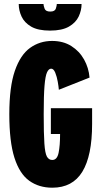

<svg xmlns="http://www.w3.org/2000/svg" viewBox="-20 -906 490 938"><path d="M235.5 11Q170 11 122.8 -23Q75.5 -57 50.5 -135.5Q25.5 -214 25.5 -348Q25.5 -481.5 52.5 -559.8Q79.5 -638 126.8 -672Q174 -706 234.5 -706Q289 -706 328.5 -681Q368 -656 390.8 -615.2Q413.5 -574.5 417.5 -527L267.5 -467.5Q266.5 -482 262.2 -506.5Q258 -531 250 -550.8Q242 -570.5 230 -570.5Q218 -570.5 209.8 -552.8Q201.5 -535 197.5 -487Q193.5 -439 193.5 -348Q193.5 -253 196.8 -205.2Q200 -157.5 209.2 -141Q218.5 -124.5 235.5 -124.5Q259 -124.5 266.2 -159.2Q273.5 -194 273.5 -251.5H228.5V-377.5H430V-300Q430 -145 382.2 -67Q334.5 11 235.5 11ZM224.5 -756.5Q165.5 -756.5 132.2 -776Q99 -795.5 85.2 -825.5Q71.5 -855.5 71.5 -886.5H192.5Q192.5 -878.5 197.8 -864Q203 -849.5 225.5 -849.5Q248 -849.5 252.8 -864Q257.5 -878.5 257.5 -886.5H378.5Q378.5 -855.5 364.5 -825.5Q350.5 -795.5 316.8 -776Q283 -756.5 224.5 -756.5Z"/></svg>

Font: Trispace Condensed ExtraBold
Style: Regular
Weight: 800
Width: 3
Designer: Tyler Finck
Foundry: Etcetera Type Company
Version: Version 1.210; ttfautohint (v1.8.3)